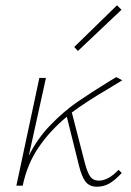

<svg xmlns="http://www.w3.org/2000/svg" viewBox="-20 -703 497 727"><path d="M275 -510 261 -525 423 -683 440 -666ZM429 -60 441 -48Q416 -21 394.5 -8.5Q373 4 347 4Q319 4 304 -15Q289 -34 278 -80L233 -261Q170 -209 126.5 -145.5Q83 -82 66 0H42L129 -408H154L89 -113Q121 -178 171 -229.5Q221 -281 271.5 -316Q322 -351 392 -394L420 -411L443 -399L392 -368Q299 -313 252 -277L301 -87Q311 -49 322 -34Q333 -19 354 -19Q390 -19 429 -60Z"/></svg>

Font: Ysabeau Infant Extralight
Style: Italic
Weight: 200
Italic angle: -12°
Designer: Christian Thalmann (Catharsis Fonts)
Version: Version 0.003